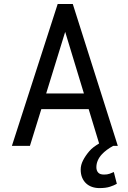

<svg xmlns="http://www.w3.org/2000/svg" viewBox="-20 -731 640 962"><path d="M344.7 -710.9H269L39.6 0H129.9L187 -184.1H424.3L476.6 -12.2Q461.9 -3.4 449.2 6.1Q436.5 15.6 426.8 27.3Q407.7 49.8 396 72.8Q384.3 95.7 384.3 118.7Q384.3 141.6 391.6 158.9Q398.9 176.3 411.6 188Q424.3 199.7 441.4 205.6Q458.5 211.4 478.5 211.4Q510.3 211.4 531 204.6Q551.8 197.8 565.4 189.9L550.3 130.9Q542.5 134.8 529.5 139.4Q516.6 144 501 143.6Q480.5 143.6 471.7 133.5Q462.9 123.5 462.9 106.9Q462.9 89.4 470 73Q477.1 56.6 490.2 42.5Q501 30.8 515.4 20Q529.8 9.3 546.9 0H570.3ZM211.4 -262.7 306.6 -571.3 400.4 -262.7Z"/></svg>

Font: RobotoMono Nerd Font
Style: Regular
Weight: 400
Monospace: yes
Designer: Google
Version: Version 3.000;Nerd Fonts 3.2.1